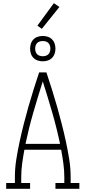

<svg xmlns="http://www.w3.org/2000/svg" viewBox="-20 -1192 540 1212"><path d="M19 0V-37H74V-74Q74 -130 83 -186.5Q92 -243 104 -298.5Q116 -354 130 -409Q144 -464 159.5 -518.5Q175 -573 192 -627Q209 -681 227 -735H273Q291 -681 308 -627Q325 -573 340.5 -518.5Q356 -464 370 -409Q384 -354 396 -298.5Q408 -243 417 -186.5Q426 -130 426 -74V-37H481V0H330V-37H386V-74Q386 -117 380 -160.5Q374 -204 366 -247H134Q126 -204 120 -160.5Q114 -117 114 -74V-37H170V0ZM359 -284Q338 -384 309.5 -482.5Q281 -581 250 -678Q219 -581 190.5 -482.5Q162 -384 141 -284ZM250 -805Q234 -805 218.5 -810Q203 -815 191.5 -826.5Q180 -838 175 -853.5Q170 -869 170 -885Q170 -901 175 -916.5Q180 -932 191.5 -943.5Q203 -955 218.5 -960Q234 -965 250 -965Q266 -965 281.5 -960Q297 -955 308.5 -943.5Q320 -932 325 -916.5Q330 -901 330 -885Q330 -869 325 -853.5Q320 -838 308.5 -826.5Q297 -815 281.5 -810Q266 -805 250 -805ZM250 -837Q260 -837 269.5 -840Q279 -843 285.5 -849.5Q292 -856 295 -865.5Q298 -875 298 -885Q298 -895 295 -904.5Q292 -914 285.5 -920.5Q279 -927 269.5 -930Q260 -933 250 -933Q240 -933 230.5 -930Q221 -927 214.5 -920.5Q208 -914 205 -904.5Q202 -895 202 -885Q202 -875 205 -865.5Q208 -856 214.5 -849.5Q221 -843 230.5 -840Q240 -837 250 -837ZM244 -1010 216 -1030 320 -1172 355 -1148Z"/></svg>

Font: Iosevka Curly Slab Extralight
Style: Regular
Weight: 200
Monospace: yes
Designer: Belleve Invis
Foundry: Belleve Invis
Version: Version 22.1.2; ttfautohint (v1.8.4)